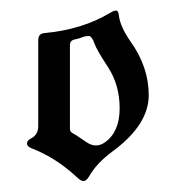

<svg xmlns="http://www.w3.org/2000/svg" viewBox="-20 -738 331 358"><path d="M38.1 -480Q51.3 -486.8 51.3 -502.9V-662.6Q51.3 -675.3 62.5 -676.3Q132.8 -682.6 185.1 -713.9Q192.4 -718.3 196.5 -718.3Q200.7 -718.3 201.7 -709Q204.1 -688.5 222.7 -661.6Q257.3 -613.8 257.3 -560.5Q257.3 -504.9 189 -455.1Q160.6 -434.1 146.5 -409.7Q141.1 -400.4 135.7 -400.4Q130.4 -400.4 122.1 -408.7Q83.5 -444.3 39.1 -461.4Q30.3 -464.8 30.3 -470.5Q30.3 -476.1 38.1 -480ZM110.4 -498Q110.4 -491.7 116.2 -489.3Q119.6 -487.8 141.6 -472.7Q150.4 -466.8 158.9 -466.8Q167.5 -466.8 175.8 -472.7Q203.1 -492.2 203.1 -535.9Q203.1 -579.6 181.4 -612.8Q159.7 -646 156.2 -656.7Q151.4 -670.9 145.3 -670.9Q139.2 -670.9 133.3 -668.5Q127.4 -666 118.9 -664.3Q110.4 -662.6 110.4 -653.3Z"/></svg>

Font: UnifrakturMaguntia20
Style: Book
Weight: 400
Designer: j. 'mach' wust, Gerrit Ansmann, Georg Duffner, based on a font by Peter Wiegel, original typeface by Carl Albert Fahrenw
Version: Version 2017-03-19